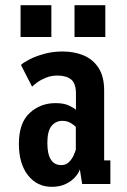

<svg xmlns="http://www.w3.org/2000/svg" viewBox="-20 -711 490 742"><path d="M180 11Q123 11 88 -33.8Q53 -78.5 53 -154.5Q53 -236 94.5 -274.2Q136 -312.5 194.5 -312.5Q227 -312.5 247.2 -302.8Q267.5 -293 273.5 -286.5V-349.5Q273.5 -388.5 255 -403.8Q236.5 -419 201.5 -419Q178 -419 157.8 -410.8Q137.5 -402.5 123.5 -392.2Q109.5 -382 104 -376L61 -460Q70 -469 93.5 -481.2Q117 -493.5 150.5 -502.8Q184 -512 222 -512Q266.5 -512 302.8 -497Q339 -482 360.8 -448.8Q382.5 -415.5 382.5 -361.5V-91H406.5V0H297.5L288.5 -56.5Q285 -43.5 271.5 -27.8Q258 -12 235 -0.5Q212 11 180 11ZM217 -73Q235.5 -73 247.2 -85.2Q259 -97.5 265.2 -112Q271.5 -126.5 273 -133V-220.5Q268 -226.5 254 -235.2Q240 -244 221 -244Q195.5 -244 179.2 -224.2Q163 -204.5 163 -158.5Q163 -73 217 -73ZM59.5 -691H178.5V-568H59.5ZM268 -691H387V-568H268Z"/></svg>

Font: Trispace Condensed Medium
Style: Regular
Weight: 500
Width: 3
Designer: Tyler Finck
Foundry: Etcetera Type Company
Version: Version 1.210; ttfautohint (v1.8.3)